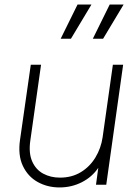

<svg xmlns="http://www.w3.org/2000/svg" viewBox="-20 -810 611 842"><path d="M241 12Q188 12 145 -12Q102 -36 80 -83Q58 -130 68 -198L115 -526H160L113 -194Q105 -139 121 -102.5Q137 -66 169.5 -48.5Q202 -31 243 -31Q295 -31 334.5 -55Q374 -79 398.5 -119.5Q423 -160 430 -208L475 -526H520L446 0H401L411 -74Q384 -34 339 -11Q294 12 241 12ZM246 -640 320 -790H381L291 -640ZM387 -640 461 -790H522L432 -640Z"/></svg>

Font: Plus Jakarta Sans ExtraLight
Style: Italic
Weight: 200
Italic angle: -8°
Designer: Gumpita Rahayu
Foundry: Tokotype
Version: Version 2.071; ttfautohint (v1.8.4.7-5d5b);gftools[0.9.29]